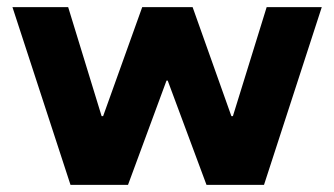

<svg xmlns="http://www.w3.org/2000/svg" viewBox="-20 -520 940 540"><path d="M178.3 0 15 -500H171.7L265.8 -193.3H270L380 -500H521.7L630.8 -193.3H635L730 -500H885L722.5 0H560.8L451.7 -293.3H448.3L340 0Z"/></svg>

Font: Funnel Display ExtraBold
Style: Regular
Weight: 800
Designer: NORD ID, Kristian Moeller
Foundry: Dicotype
Version: Version 1.000